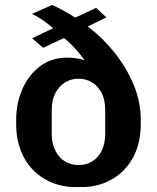

<svg xmlns="http://www.w3.org/2000/svg" viewBox="-20 -753 640 783"><path d="M290 10Q220 10 164.5 -21.5Q109 -53 77.5 -111Q46 -169 46 -247V-265Q46 -334 72 -391.5Q98 -449 144.5 -483.5Q191 -518 254 -518Q272 -518 290.5 -515.5Q309 -513 324 -507Q311 -528 288 -553.5Q265 -579 241 -598L156 -558L111 -597L197 -638Q176 -656 153.5 -671.5Q131 -687 110 -696L193 -733Q216 -722 240 -709Q264 -696 287 -681L372 -721L414 -682L338 -645Q399 -599 447.5 -538Q496 -477 525 -407.5Q554 -338 554 -265V-247Q554 -168 522.5 -110.5Q491 -53 436 -21.5Q381 10 311 10ZM300 -80Q331 -80 355.5 -94.5Q380 -109 394.5 -138Q409 -167 409 -207V-305Q409 -346 394.5 -374Q380 -402 355.5 -417Q331 -432 300 -432Q270 -432 245.5 -417Q221 -402 206 -374Q191 -346 191 -305V-207Q191 -167 206 -138Q221 -109 245.5 -94.5Q270 -80 300 -80Z"/></svg>

Font: Chivo Mono SemiBold
Style: Regular
Weight: 600
Monospace: yes
Designer: Hector Gatti
Foundry: Omnibus-Type
Version: Version 1.008